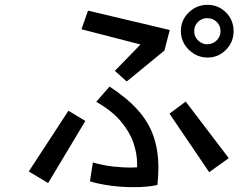

<svg xmlns="http://www.w3.org/2000/svg" viewBox="-20 -766 1040 794"><path d="M838 -528Q808 -528 783 -543Q758 -558 743 -582.5Q728 -607 728 -637Q728 -683 760.5 -714.5Q793 -746 838 -746Q883 -746 914.5 -714.5Q946 -683 946 -637Q946 -592 914.5 -560Q883 -528 838 -528ZM455 -473 561 -582 317 -645 344 -722 682 -642 660 -557 504 -429ZM892 -637Q892 -660 876 -675.5Q860 -691 837 -691Q815 -691 799 -675.5Q783 -660 783 -637Q783 -615 799 -599Q815 -583 837 -583Q860 -583 876 -599Q892 -615 892 -637ZM364 -94Q411 -81 451 -77Q491 -73 519 -73Q527 -73 534.5 -73.5Q542 -74 547 -74V-89Q547 -131 531.5 -176Q516 -221 479.5 -264.5Q443 -308 378 -345L433 -408Q505 -361 549.5 -311.5Q594 -262 614.5 -203.5Q635 -145 635 -72Q635 -56 634 -38Q633 -20 631 -1Q591 8 531 8Q486 8 439 2Q392 -4 352 -16ZM681 -296 748 -346 926 -112 845 -54ZM263 -308 333 -266 179 -9 99 -57Z"/></svg>

Font: Moralerspace Krypton JPDOC
Style: Regular
Weight: 400
Version: v0.0.6; ttfautohint (v1.8.4.7-5d5b-dirty) -l 6 -r 45 -G 200 